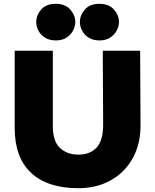

<svg xmlns="http://www.w3.org/2000/svg" viewBox="-20 -976 814 1007"><path d="M519 -710H715L717 -321Q718 -223 677 -148Q636 -73 562 -31Q488 11 390 11Q230 11 143.5 -69Q57 -149 57 -306V-710H257V-316Q257 -235 294.5 -200Q332 -165 391 -165Q453 -165 487.5 -203Q522 -241 521 -328ZM273 -764Q239 -764 216 -778.5Q193 -793 181.5 -815.5Q170 -838 170 -860Q170 -896 196 -926Q222 -956 273 -956Q322 -956 348.5 -926Q375 -896 375 -860Q375 -838 363 -815.5Q351 -793 328.5 -778.5Q306 -764 273 -764ZM502 -764Q468 -764 445 -778.5Q422 -793 410.5 -815.5Q399 -838 399 -860Q399 -896 425 -926Q451 -956 502 -956Q551 -956 577.5 -926Q604 -896 604 -860Q604 -838 592 -815.5Q580 -793 557.5 -778.5Q535 -764 502 -764Z"/></svg>

Font: Livvic Black
Style: Regular
Weight: 900
Designer: Jacques Le Bailly, Baron von Fonthausen
Version: Version 1.001; ttfautohint (v1.8.2)